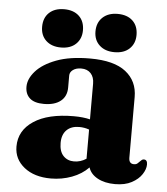

<svg xmlns="http://www.w3.org/2000/svg" viewBox="-51 -729 684 787"><g transform="rotate(5 291.0 -335.0)"><path d="M35.5 -105.5Q35.5 -171.5 94.5 -210.5Q153.5 -249.5 259.5 -249.5Q297 -249.5 326 -242.5V-389Q326 -416 311.8 -431.5Q297.5 -447 272.5 -447Q251.5 -447 238.5 -437.5Q225.5 -428 225.5 -414V-364.5Q225.5 -328.5 201 -308.8Q176.5 -289 132 -289Q93 -289 74 -306Q55 -323 55 -353Q55 -385.5 83 -417.2Q111 -449 166.5 -470Q222 -491 305 -491Q404 -491 452.2 -453Q500.5 -415 500.5 -349.5V-100Q500.5 -75 521.5 -75Q531 -75 536.2 -80Q541.5 -85 546 -89.5Q549 -93 552.5 -95.5Q556 -98 560.5 -98Q575 -98 575 -78.5Q575 -59 561 -37.8Q547 -16.5 519.5 -1.8Q492 13 451 13Q408.5 13 379.2 -3Q350 -19 341.5 -46Q314 -17.5 273 -2.2Q232 13 187 13Q119 13 77.2 -20.2Q35.5 -53.5 35.5 -105.5ZM214.5 -136Q214.5 -101 231.5 -83Q248.5 -65 275.5 -65Q302.5 -65 326 -80.5V-200.5Q306.5 -207.5 285 -207.5Q252 -207.5 233.2 -188.8Q214.5 -170 214.5 -136ZM181.5 -525.5Q143 -525.5 120.2 -546.8Q97.5 -568 97.5 -603.5Q97.5 -640.5 120.2 -661.8Q143 -683 181.5 -683Q220.5 -683 243 -661.8Q265.5 -640.5 265.5 -603.5Q265.5 -568.5 243 -547Q220.5 -525.5 181.5 -525.5ZM401.5 -525.5Q363 -525.5 340 -546.8Q317 -568 317 -603.5Q317 -640 340 -661.5Q363 -683 401.5 -683Q441 -683 463.5 -661.8Q486 -640.5 486 -603.5Q486 -568.5 463.5 -547Q441 -525.5 401.5 -525.5Z"/></g></svg>

Font: Fraunces 9pt S000
Style: Bold
Weight: 700
Version: Version 1.000; ttfautohint (v1.8.3)